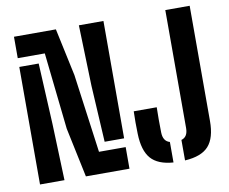

<svg xmlns="http://www.w3.org/2000/svg" viewBox="-85 -908 1219 1024"><g transform="rotate(-10 524.0 -396.0)"><path d="M301 0 244.5 -268 199 -684H52.5V-800H279.5L334.5 -542.5L392.5 -117H537V0ZM431.5 -164.5 414 -472 404 -800H537V-164.5ZM52.5 0V-636.5H157.5L174 -306.5L185 0ZM836.5 8V-103Q872 -113 872 -161V-800H1004V-176Q1004 -84.5 965.2 -41Q926.5 2.5 836.5 8ZM774 8Q690.5 2 652.8 -41.2Q615 -84.5 612.5 -176Q610.5 -236.5 612.5 -297.5H737Q736.5 -267 736.2 -229.2Q736 -191.5 737 -161Q738 -113 774 -103Z"/></g></svg>

Font: Big Shoulders Stencil Text ExtraBold
Style: Regular
Weight: 800
Designer: Patric King
Foundry: XO Type Co
Version: Version 1.000